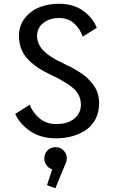

<svg xmlns="http://www.w3.org/2000/svg" viewBox="-20 -726 610 1023"><path d="M279.5 11Q198 11 141.8 -26.8Q85.5 -64.5 61 -119L138.5 -168Q153.5 -127 190 -96Q226.5 -65 280.5 -65Q341.5 -65 376.2 -94.2Q411 -123.5 411 -168Q411 -217 375 -251.5Q339 -286 257 -324.5Q216.5 -343.5 187.2 -362.2Q158 -381 132.5 -406.2Q107 -431.5 94 -463.8Q81 -496 81 -535Q81 -587.5 110.8 -627.2Q140.5 -667 188.2 -686.5Q236 -706 293.5 -706Q372 -706 423.8 -668Q475.5 -630 495.5 -577.5L421 -531Q406.5 -572 375 -601Q343.5 -630 294 -630Q245 -630 211.2 -603.8Q177.5 -577.5 177.5 -535Q177.5 -491.5 210.8 -457Q244 -422.5 308.5 -392.5Q337.5 -379 358.8 -367.8Q380 -356.5 404.8 -341Q429.5 -325.5 446.5 -309Q463.5 -292.5 478.5 -272.2Q493.5 -252 500.8 -227.5Q508 -203 508 -175.5Q508 -128.5 489.2 -92Q470.5 -55.5 438 -33.5Q405.5 -11.5 365.2 -0.2Q325 11 279.5 11ZM336 117.5Q336 135 328.5 147.5L275 277L230.5 260.5L258 176Q239.5 170.5 227.8 154.5Q216 138.5 216 117.5Q216 93 233.5 75.5Q251 58 276 58Q301 58 318.5 75.5Q336 93 336 117.5Z"/></svg>

Font: League Mono Narrow
Style: Regular
Weight: 400
Width: 3
Designer: Tyler Finck
Foundry: The League of Moveable Type / Tyler Finck
Version: Version 2.210